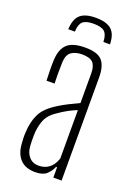

<svg xmlns="http://www.w3.org/2000/svg" viewBox="-145 -809 620 874"><g transform="rotate(20 165.0 -372.5)"><path d="M142 5Q95 5 69.5 -21.5Q44 -48 41 -97Q40 -112 39.5 -123.5Q39 -135 40 -151Q42 -201 60.5 -239.5Q79 -278 133 -311Q153 -324 180 -337.5Q207 -351 229 -361V-504Q229 -540 214 -556Q199 -572 161 -572Q130 -572 110 -558.5Q90 -545 88 -509Q87 -479 87 -451.5Q87 -424 88 -404H49Q48 -433 47.5 -457Q47 -481 48 -502Q50 -555 76 -580.5Q102 -606 164 -606Q224 -606 246.5 -580.5Q269 -555 269 -499V0H229V-50H224Q214 -26 196 -10.5Q178 5 142 5ZM146 -28Q207 -28 229 -92V-327Q209 -319 188 -308Q167 -297 136 -275Q103 -252 91.5 -218.5Q80 -185 80 -150Q80 -136 80 -122.5Q80 -109 81 -99Q83 -67 100.5 -47.5Q118 -28 146 -28ZM62 -658H94Q95 -693 110 -707Q125 -721 163 -721Q201 -721 216 -707Q231 -693 232 -658H264Q263 -707 239 -728.5Q215 -750 163 -750Q111 -750 87.5 -728.5Q64 -707 62 -658Z"/></g></svg>

Font: Big Shoulders Text Thin
Style: Regular
Weight: 100
Designer: Patric King
Foundry: XO Type Co
Version: Version 1.000; ttfautohint (v1.8.2)